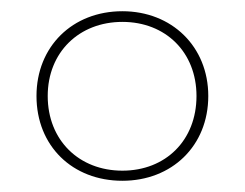

<svg xmlns="http://www.w3.org/2000/svg" viewBox="-20 -780 436 342"><path d="M198 -760C109 -760 45 -697 45 -609C45 -520 109 -458 198 -458C286 -458 351 -520 351 -609C351 -697 286 -760 198 -760ZM198 -741C275 -741 330 -687 330 -609C330 -530 275 -476 198 -476C121 -476 65 -530 65 -609C65 -687 121 -741 198 -741Z"/></svg>

Font: Montserrat Thin
Style: Regular
Weight: 250
Designer: Julieta Ulanovsky
Foundry: Julieta Ulanovsky
Version: Version 4.000